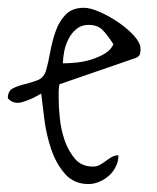

<svg xmlns="http://www.w3.org/2000/svg" viewBox="-47 -462 396 483"><path d="M56.6 -226.6Q34.2 -212.9 10.7 -205.6Q-12.7 -198.2 -27.3 -214.8Q-27.3 -233.4 -14.6 -239.7Q-2 -246.1 14.2 -250Q30.3 -253.9 46.4 -259.8Q62.5 -265.6 68.4 -283.2Q74.2 -302.7 79.1 -330.1Q84 -357.4 92.8 -382.8Q101.6 -408.2 118.2 -425.3Q134.8 -442.4 164.1 -442.4Q180.7 -442.4 205.6 -431.2Q230.5 -419.9 252.9 -404.3Q275.4 -388.7 291 -371.1Q306.6 -353.5 306.6 -338.9Q306.6 -332 305.2 -326.2Q303.7 -320.3 294.9 -316.4L102.5 -250L101.6 -245.1Q101.6 -241.2 100.6 -234.4V-222.7Q100.6 -215.8 100.6 -212.9Q100.6 -193.4 103.5 -164.6Q106.4 -135.7 115.7 -108.9Q125 -82 141.6 -62.5Q158.2 -43 186.5 -43Q197.3 -43 204.6 -47.4Q211.9 -51.8 219.2 -57.1Q226.6 -62.5 233.9 -66.9Q241.2 -71.3 251 -71.3Q251 -56.6 244.6 -43.5Q238.3 -30.3 227.5 -20.5Q216.8 -10.7 203.1 -4.9Q189.5 1 175.8 1Q138.7 1 116.2 -24.9Q93.8 -50.8 81.5 -87.4Q69.3 -124 64.5 -162.6Q59.6 -201.2 56.6 -226.6ZM175.8 -399.4Q158.2 -399.4 146 -389.6Q133.8 -379.9 126 -365.2Q118.2 -350.6 114.7 -333.5Q111.3 -316.4 111.3 -302.7Q127 -302.7 146 -304.7Q165 -306.6 183.6 -312.5Q202.1 -318.4 217.3 -327.6Q232.4 -336.9 238.3 -350.6Q223.6 -374 210.9 -386.7Q198.2 -399.4 175.8 -399.4Z"/></svg>

Font: Waiting for the Sunrise
Style: Regular
Weight: 300
Version: Version 1.001 2001